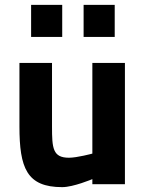

<svg xmlns="http://www.w3.org/2000/svg" viewBox="-20 -758 601 790"><path d="M360 -499V-126C360 -126 297 -109 264 -109C197 -109 194 -148 194 -238V-499H60V-238C60 -67 90 12 236 12C282 12 360 -21 360 -21V0H494V-499ZM108 -606H236V-738H108ZM324 -606H452V-738H324Z"/></svg>

Font: TitilliumText22L
Style: 999 wt
Weight: 900
Designer: Campivisivi
Foundry: Campivisivi
Version: 1.000